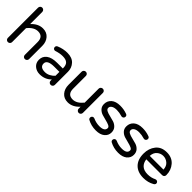

<svg xmlns="http://www.w3.org/2000/svg" viewBox="192 -1821 2917 2917"><g transform="rotate(45 1650.0 -362.5)"><path d="M356 -520Q439 -520 487 -464Q535 -408 535 -324V-40Q535 -21 521.5 -8Q508 5 489 5Q470 5 457 -8Q444 -21 444 -40V-314Q444 -436 334 -436Q247 -436 170 -340V-40Q170 -21 156.5 -8Q143 5 124 5Q105 5 92 -8Q79 -21 79 -40V-689Q79 -708 92 -721.5Q105 -735 124 -735Q143 -735 156.5 -721.5Q170 -708 170 -689V-428Q254 -520 356 -520Z M880 -520Q983 -520 1036 -462Q1089 -404 1089 -323V-40Q1089 -21 1075.5 -8Q1062 5 1043 5Q1024 5 1011 -8Q998 -21 998 -40V-66Q924 10 810 10Q742 10 694.5 -31Q647 -72 647 -140Q647 -214 705.5 -258Q764 -302 877 -302H998V-310Q998 -376 965.5 -405Q933 -434 864 -434Q805 -434 731 -410Q723 -408 718 -408Q703 -408 692 -419Q681 -430 681 -446Q681 -473 707 -484Q792 -520 880 -520ZM844 -70Q888 -70 929 -91.5Q970 -113 998 -145V-229H889Q738 -229 738 -150Q738 -70 844 -70Z M1414 10Q1331 10 1283 -46Q1235 -102 1235 -186V-470Q1235 -489 1248.5 -502Q1262 -515 1281 -515Q1300 -515 1313 -502Q1326 -489 1326 -470V-196Q1326 -74 1436 -74Q1523 -74 1600 -170V-470Q1600 -489 1613.5 -502Q1627 -515 1646 -515Q1665 -515 1678 -502Q1691 -489 1691 -470V-41Q1691 -22 1678 -8.5Q1665 5 1646 5Q1627 5 1613.5 -8.5Q1600 -22 1600 -41V-82Q1516 10 1414 10Z M1909 -367Q1909 -339 1940 -323Q1971 -307 2015.5 -297.5Q2060 -288 2104 -274Q2148 -260 2179 -226Q2210 -192 2210 -138Q2210 -74 2159.5 -32Q2109 10 2017 10Q1917 10 1835 -35Q1818 -47 1818 -68Q1818 -84 1829 -96Q1840 -108 1857 -108Q1866 -108 1875 -104Q1942 -74 2011 -74Q2122 -74 2122 -145Q2122 -168 2091 -182.5Q2060 -197 2016 -207Q1972 -217 1928 -231Q1884 -245 1853 -278Q1822 -311 1822 -362Q1822 -432 1872.5 -476Q1923 -520 2017 -520Q2094 -520 2162 -495Q2191 -486 2191 -457Q2191 -441 2179.5 -429Q2168 -417 2151 -417Q2146 -417 2138 -419Q2080 -437 2024 -437Q1970 -437 1939.5 -417.5Q1909 -398 1909 -367Z M2389 -367Q2389 -339 2420 -323Q2451 -307 2495.5 -297.5Q2540 -288 2584 -274Q2628 -260 2659 -226Q2690 -192 2690 -138Q2690 -74 2639.5 -32Q2589 10 2497 10Q2397 10 2315 -35Q2298 -47 2298 -68Q2298 -84 2309 -96Q2320 -108 2337 -108Q2346 -108 2355 -104Q2422 -74 2491 -74Q2602 -74 2602 -145Q2602 -168 2571 -182.5Q2540 -197 2496 -207Q2452 -217 2408 -231Q2364 -245 2333 -278Q2302 -311 2302 -362Q2302 -432 2352.5 -476Q2403 -520 2497 -520Q2574 -520 2642 -495Q2671 -486 2671 -457Q2671 -441 2659.5 -429Q2648 -417 2631 -417Q2626 -417 2618 -419Q2560 -437 2504 -437Q2450 -437 2419.5 -417.5Q2389 -398 2389 -367Z M3199 -110Q3215 -110 3227 -99Q3239 -88 3239 -71Q3239 -49 3213 -34Q3136 10 3038 10Q2916 10 2847.5 -59.5Q2779 -129 2779 -255Q2779 -366 2840 -443Q2901 -520 3018 -520Q3129 -520 3192.5 -446.5Q3256 -373 3256 -268Q3256 -249 3243.5 -236Q3231 -223 3210 -223H2871Q2879 -153 2923 -114Q2967 -75 3046 -75Q3121 -75 3181 -106Q3189 -110 3199 -110ZM2871 -297H3166Q3162 -369 3117.5 -406Q3073 -443 3018 -443Q2963 -443 2919 -406Q2875 -369 2871 -297Z"/></g></svg>

Font: Varela Round
Style: Regular
Weight: 400
Designer: Joe Prince
Foundry: Joe Prince
Version: Version 1.000